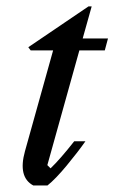

<svg xmlns="http://www.w3.org/2000/svg" viewBox="-20 -566 350 586"><path d="M124.5 -62 134.3 -52.2Q163.1 -79.6 206.5 -134.8H240.7Q217.8 -102.1 183.8 -61Q149.9 -20 125 0H81.5Q34.2 -25.4 56.2 -104.5L142.1 -412.1H73.7L66.4 -421.9L250 -546.4H259.8L232.4 -448.7H309.6L299.8 -412.1H222.2Z"/></svg>

Font: Happy Times at the IKOB Italic
Style: Regular
Weight: 400
Designer: Lucas Le Bihan
Foundry: Lucas Le Bihan
Version: Version 1.000;PS 1.0;hotconv 1.0.88;makeotf.lib2.5.647800